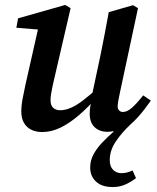

<svg xmlns="http://www.w3.org/2000/svg" viewBox="-20 -519 634 775"><path d="M150 14Q125 14 106 4.5Q87 -5 76.5 -23.5Q66 -42 66 -68Q66 -93 71.5 -122Q77 -151 83 -178L139 -426L156 -398L46 -407L53 -445L243 -499L265 -486L198 -197Q194 -180 191 -165.5Q188 -151 186 -138.5Q184 -126 184 -115Q184 -94 194.5 -84Q205 -74 223 -74Q243 -74 265.5 -83.5Q288 -93 316 -114.5Q344 -136 381 -169L390 -133H377Q337 -87 298.5 -54Q260 -21 223.5 -3.5Q187 14 150 14ZM435 236Q391 236 367.5 214Q344 192 344 157Q344 129 357.5 104Q371 79 392.5 56.5Q414 34 438 13V-21L466 2Q444 9 434.5 11Q425 13 413 13Q382 13 362 -5.5Q342 -24 342 -61Q342 -74 344.5 -89.5Q347 -105 352 -128L353 -143L386 -298Q395 -341 403 -384Q411 -427 419 -470L517 -498L537 -486L464 -145Q460 -127 457.5 -112.5Q455 -98 455 -89Q455 -79 461 -73Q467 -67 476 -67Q493 -67 512 -83.5Q531 -100 558 -134L589 -113Q577 -96 564 -79Q551 -62 536.5 -46Q522 -30 505 -15Q470 18 446.5 53.5Q423 89 423 127Q423 153 436.5 166.5Q450 180 471 180Q482 180 493.5 177Q505 174 515 169L529 200Q511 214 487.5 225Q464 236 435 236Z"/></svg>

Font: Source Serif 4 18pt SemiBold
Style: Italic
Weight: 600
Italic angle: -12°
Designer: Frank Grießhammer
Foundry: Adobe Systems Incorporated
Version: Version 4.004;hotconv 1.0.116;makeotfexe 2.5.65601